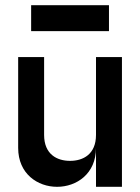

<svg xmlns="http://www.w3.org/2000/svg" viewBox="-20 -720 540 740"><path d="M200 0C275 0 350 -50 350 -150V0H450V-500H350V-200C350 -125 300 -100 250 -100C200 -100 150 -125 150 -200V-500H50V-150C50 -50 125 0 200 0ZM100 -600H400V-700H100Z"/></svg>

Font: LS-VG5000
Style: Regular
Weight: 400
Designer: Justin Bihan, 2021
Foundry: Justin Bihan, 2021
Version: Version 1.000;Glyphs 3.1.2 (3151)